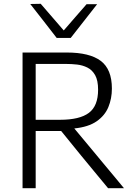

<svg xmlns="http://www.w3.org/2000/svg" viewBox="-20 -989 704 1009"><path d="M98.5 0V-713H331Q451 -713 509.5 -669Q568 -625 568 -523.5Q568 -471 549.5 -426.2Q531 -381.5 487.8 -351.5Q444.5 -321.5 370.5 -314L462.5 -203.5Q489.5 -171 520 -134.2Q550.5 -97.5 579.8 -62.5Q609 -27.5 631.5 0H548Q509.5 -46 474.5 -88.8Q439.5 -131.5 405 -173L301.5 -300.5H167.5V0ZM328 -653H167.5V-359.5H295.5Q398.5 -359.5 447 -395.8Q495.5 -432 495.5 -517.5Q495.5 -566.5 480 -594Q464.5 -621.5 439.2 -634Q414 -646.5 384.8 -649.8Q355.5 -653 328 -653ZM278 -789.5Q243.5 -834 208.8 -878.8Q174 -923.5 139 -968L194 -969Q224.5 -933.5 254.5 -899Q284.5 -864.5 315 -829Q345.5 -864 375 -898.2Q404.5 -932.5 435 -967H490.5Q456 -923 421.2 -878.5Q386.5 -834 351.5 -789.5Z"/></svg>

Font: Commissioner Light
Style: Regular
Weight: 300
Designer: Kostas Bartsokas
Foundry: Kostas Bartsokas
Version: Version 1.000; ttfautohint (v1.8.3)